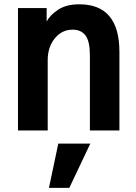

<svg xmlns="http://www.w3.org/2000/svg" viewBox="-20 -613 638 902"><path d="M64.5 0V-575.2H199.2V-511.7Q213.9 -541 252.4 -566.9Q291 -592.8 352.5 -592.8Q541 -592.8 541 -369.1V0H402.3V-352.5Q402.3 -418.9 381.8 -446.3Q361.3 -473.6 321.3 -473.6Q270.5 -473.6 237.3 -432.6Q204.1 -391.6 204.1 -330.1V0ZM210 269.5 253.9 61.5H404.3L305.7 269.5Z"/></svg>

Font: Gothic A1 ExtraBold
Style: Regular
Weight: 800
Designer: HanYang I&C Co.,Ltd.
Foundry: HanYang I&C Co.,Ltd.
Version: Version 2.50